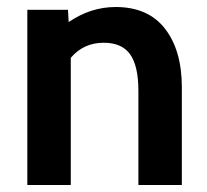

<svg xmlns="http://www.w3.org/2000/svg" viewBox="-20 -528 592 548"><path d="M310 -508Q403 -508 451 -446Q499 -384 499 -279V0H375V-269Q375 -339.5 351.5 -372.8Q328 -406 276 -406Q218.5 -406 182 -363V0H58V-500H174L176 -465Q239 -508 310 -508Z"/></svg>

Font: Cabin
Style: Bold
Weight: 700
Designer: Pablo Impallari
Foundry: Pablo Impallari. http://www.impallari.com Igino Marini. http://www.ikern.com
Version: Version 3.001;hotconv 1.0.109;makeotfexe 2.5.65596